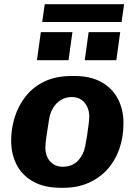

<svg xmlns="http://www.w3.org/2000/svg" viewBox="-20 -882 640 912"><path d="M269 10Q191 10 138.2 -19.2Q85.5 -48.5 59.2 -99.2Q33 -150 33 -214Q33 -271 50 -325.5Q67 -380 101.8 -424.2Q136.5 -468.5 191 -494.8Q245.5 -521 320 -521H333.5Q410.5 -521 462.2 -491.8Q514 -462.5 540.2 -412Q566.5 -361.5 566.5 -296.5Q566.5 -230.5 546.8 -174.5Q527 -118.5 489.8 -77.2Q452.5 -36 399.8 -13Q347 10 281 10ZM278 -90Q322.5 -90 349.5 -118Q376.5 -146 384.5 -186.5Q389.5 -211.5 393.8 -239.5Q398 -267.5 401 -291.5Q404 -315.5 404 -328.5Q404 -353 394.5 -374Q385 -395 366.8 -408Q348.5 -421 321.5 -421Q292 -421 269.2 -407Q246.5 -393 232.5 -369.8Q218.5 -346.5 213.5 -317.5Q206 -272 200.8 -235.8Q195.5 -199.5 195.5 -180Q195.5 -154.5 205.5 -134Q215.5 -113.5 234 -101.8Q252.5 -90 278 -90ZM180.5 -777.5 192.5 -862H569.5L557.5 -777.5ZM532.5 -596H382.5L401 -729.5H551ZM305.5 -596H155.5L174 -729.5H324Z"/></svg>

Font: Chivo Mono Medium
Style: Italic
Weight: 500
Italic angle: -8.05°
Monospace: yes
Designer: Hector Gatti
Foundry: Omnibus-Type
Version: Version 1.008